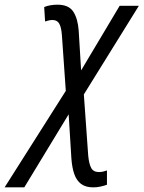

<svg xmlns="http://www.w3.org/2000/svg" viewBox="-134 -560 613 820"><path d="M-114.3 240.2 147 -171.9 130.4 -409.2Q127.9 -443.8 118.9 -459.2Q109.9 -474.6 90.3 -474.6Q82 -474.6 74.2 -472.7Q66.4 -470.7 58.6 -468.3L54.7 -529.8Q65.4 -534.7 80.8 -537.4Q96.2 -540 111.3 -540Q159.2 -540 178.7 -510.7Q198.2 -481.4 202.1 -429.2L212.4 -259.3L377 -535.2H459L224.1 -156.7L242.7 104Q246.1 140.1 255.6 157.5Q265.1 174.8 288.1 174.8Q296.9 174.8 305.9 172.9Q314.9 170.9 322.8 168V229Q310.5 233.4 295.4 236.8Q280.3 240.2 264.2 240.2Q231.9 240.2 212.4 225.6Q192.9 210.9 183.3 183.6Q173.8 156.2 170.9 117.2L159.2 -71.8L-30.3 240.2Z"/></svg>

Font: Open Sans SemiCondensed
Style: Italic
Weight: 400
Width: 4
Italic angle: -12°
Designer: Monotype Design Team
Foundry: Monotype Imaging Inc.
Version: Version 3.000